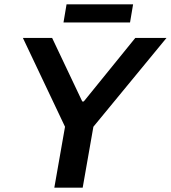

<svg xmlns="http://www.w3.org/2000/svg" viewBox="-20 -860 783 880"><path d="M229 0 278 -279 85 -686H219L357 -395H364L600 -686H743L408 -279L359 0ZM271 -757 285 -840H590L576 -757Z"/></svg>

Font: Archivo SemiBold SemiBold
Style: Italic
Weight: 600
Italic angle: -10°
Version: Version 2.001